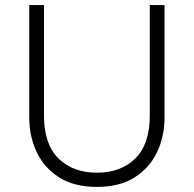

<svg xmlns="http://www.w3.org/2000/svg" viewBox="-20 -720 762 755"><path d="M361 15Q272 15 213 -22.2Q154 -59.5 124.5 -121.5Q95 -183.5 95 -258V-700H153V-266Q153 -153 209.8 -97Q266.5 -41 361 -41Q455.5 -41 512.2 -97Q569 -153 569 -266V-700H627V-258Q627 -183.5 597.5 -121.5Q568 -59.5 509 -22.2Q450 15 361 15Z"/></svg>

Font: Geologica Roman Thin
Style: Regular
Weight: 250
Designer: Sindre Bremnes, Frode Helland
Foundry: Monokrom Skriftforlag AS
Version: Version 1.010;gftools[0.9.28]